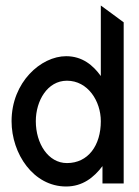

<svg xmlns="http://www.w3.org/2000/svg" viewBox="-20 -666 503 697"><path d="M22 -226C22 -108 101 11 220 11C280 11 321 -22 352 -63V0H429V-585L346 -646V-390C318 -429 279 -462 220 -462C129 -462 22 -368 22 -226ZM110 -226C110 -300 152 -373 223 -373C299 -373 346 -299 346 -226C346 -138 300 -74 223 -74C155 -74 110 -145 110 -226Z"/></svg>

Font: Charger Sport
Style: SeBdNrw
Weight: 600
Designer: Jasper
Foundry: Cannot Into Space Fonts
Version: Version 1.1